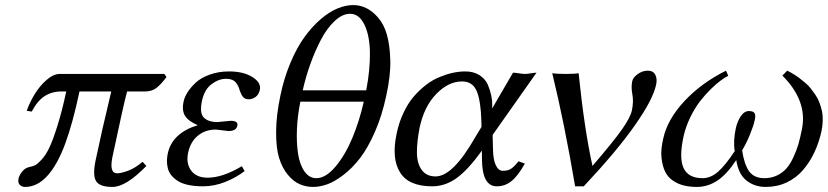

<svg xmlns="http://www.w3.org/2000/svg" viewBox="-20 -718 3234 750"><path d="M622.1 -429.2 630.4 -417Q608.4 -387.7 590.8 -374.3Q573.2 -360.8 546.9 -360.8H476.6Q465.8 -324.7 419.4 -106Q405.8 -41 437.5 -41Q453.1 -41 480.2 -51Q507.3 -61 537.1 -85.9L551.8 -69.8Q472.2 12.2 419.4 12.2Q369.1 12.2 355.2 -10.7Q341.3 -33.7 353.5 -91.8Q375.5 -197.8 414.6 -360.8H290.5Q264.2 -236.3 234.4 -155.8Q204.6 -75.2 165.3 -31.5Q126 12.2 77.6 12.2Q65.9 12.2 57.4 4.2Q48.8 -3.9 52.7 -22Q55.2 -33.2 66.7 -47.9Q78.1 -62.5 96.2 -65.9Q108.4 -68.4 117.2 -72.5Q126 -76.7 142.3 -94.2Q158.7 -111.8 172.6 -140.9Q186.5 -169.9 204.3 -226.6Q222.2 -283.2 238.8 -360.8H220.7Q182.6 -360.8 154.3 -342.5Q126 -324.2 104 -282.2L84.5 -285.2Q95.7 -317.4 115 -349.4Q134.3 -381.3 161.4 -405.3Q188.5 -429.2 213.4 -429.2Z M714.8 -121.1Q706.1 -79.6 726.6 -51.8Q747.1 -23.9 791 -23.9Q849.6 -23.9 924.8 -68.8L935.5 -49.8Q902.8 -24.4 859.9 -7.3Q816.9 9.8 772.9 9.8Q739.7 9.8 714.4 4.2Q689 -1.5 673.6 -11.7Q658.2 -22 648.4 -34.4Q638.7 -46.9 635.3 -62Q631.8 -77.1 632.1 -90.6Q632.3 -104 635.3 -118.2Q652.3 -198.2 752.4 -229Q716.8 -244.1 703.1 -265.1Q689.5 -286.1 697.3 -321.8Q700.7 -338.4 712.4 -357.2Q724.1 -376 744.4 -395Q764.6 -414.1 799.1 -426.5Q833.5 -439 875 -439Q931.2 -439 966.1 -417Q1001 -395 995.1 -367.2Q990.7 -347.7 977.8 -338.9Q964.8 -330.1 952.1 -330.1Q937.5 -330.1 930.2 -338.4Q922.9 -346.7 917 -362.8Q914.1 -373.5 911.1 -379.9Q908.2 -386.2 902.3 -394.3Q896.5 -402.3 886.5 -406.2Q876.5 -410.2 862.8 -410.2Q834.5 -410.2 806.6 -389.4Q778.8 -368.7 769 -324.2Q758.8 -276.9 775.9 -259Q793 -241.2 830.1 -241.2L855 -243.7Q879.9 -246.1 882.3 -246.1Q896.5 -246.1 902.8 -241.2Q909.2 -236.3 907.2 -227.1Q902.8 -206.1 872.6 -206.1Q868.7 -206.1 848.1 -209Q827.6 -211.9 823.2 -211.9Q781.2 -211.9 752.4 -187.5Q723.6 -163.6 714.8 -121.1Z M1410.6 -365.2Q1425.8 -445.3 1425 -511.7Q1424.3 -578.1 1403.8 -621.1Q1383.3 -664.1 1347.2 -664.1Q1317.4 -664.1 1287.4 -636Q1257.3 -607.9 1233.6 -562.7Q1210 -517.6 1191.9 -466.8Q1173.8 -416 1162.6 -365.2ZM1400.9 -320.8H1153.3Q1142.1 -266.1 1139.9 -213.1Q1137.7 -160.2 1144.3 -117.4Q1150.9 -74.7 1169.4 -48.3Q1188 -22 1215.8 -22Q1252.4 -22 1290.5 -67.1Q1328.6 -112.3 1356.4 -179.2Q1384.3 -246.1 1400.9 -320.8ZM1075.2 -344.2Q1089.8 -414.6 1114.7 -473.1Q1139.6 -532.2 1169.2 -573Q1198.7 -613.8 1232.2 -642.6Q1265.6 -671.4 1297.9 -684.8Q1330.1 -698.2 1360.4 -698.2Q1385.7 -698.2 1409.9 -686.8Q1434.1 -675.3 1456.5 -649.9Q1479 -624.5 1491 -583.5Q1502.9 -542.5 1504.6 -482.9Q1506.3 -423.3 1488.8 -344.2Q1472.2 -265.6 1444.3 -202.4Q1416.5 -139.2 1386.2 -100.1Q1356 -61 1321.5 -34.7Q1287.1 -8.3 1258.1 2Q1229 12.2 1203.1 12.2Q1175.8 12.2 1151.1 1.7Q1126.5 -8.8 1104.5 -35.2Q1082.5 -61.5 1070.3 -100.8Q1058.1 -140.1 1058.6 -203.1Q1058.6 -265.6 1075.2 -344.2Z M1904.3 -190.9 1905.8 -132.8Q1906.7 -93.3 1917 -72Q1927.2 -50.8 1944.3 -50.8Q1963.4 -50.8 1975.6 -58.3Q1987.8 -65.9 2005.4 -87.9L2030.3 -79.1Q2003.9 -31.7 1978.5 -11Q1953.1 9.8 1920.4 9.8Q1864.7 9.8 1862.8 -90.8L1862.3 -129.9Q1809.1 -55.2 1764.2 -22.7Q1719.2 9.8 1668.5 9.8Q1575.7 9.8 1542.5 -44.9Q1508.8 -99.1 1529.3 -195.8Q1538.6 -240.7 1556.2 -277.3Q1573.7 -314.9 1596.2 -340.8Q1618.7 -366.7 1644 -386.2Q1669.4 -405.8 1696.8 -417Q1724.1 -428.2 1749 -433.6Q1773.9 -439 1797.9 -439Q1830.6 -439 1853.3 -424.1Q1876 -409.2 1885.3 -387.7Q1894.5 -366.2 1898.9 -345Q1903.3 -323.7 1902.8 -308.6L1902.3 -293.9L1983.9 -434.1Q1991.7 -434.1 2007.3 -431.6Q2022.9 -429.2 2030.8 -429.2Q2038.6 -429.2 2054 -431.6Q2069.3 -434.1 2075.7 -434.1ZM1860.8 -222.2 1860.4 -243.2Q1858.4 -322.8 1842.5 -361.3Q1826.7 -399.9 1784.7 -399.9Q1731.9 -399.9 1684.3 -351.1Q1636.7 -302.2 1619.1 -219.2Q1608.4 -164.1 1608.6 -121.8Q1608.9 -79.6 1627.4 -54.2Q1646 -28.8 1681.6 -28.8Q1749 -28.8 1835.9 -181.2Z M2294.4 -69.8Q2377 -166 2409.7 -212.6Q2442.4 -259.3 2448.2 -286.1Q2455.6 -320.8 2450.2 -349.1Q2444.8 -377.4 2449.7 -400.9Q2452.6 -415 2470.9 -428.5Q2489.3 -441.9 2510.7 -441.9Q2531.7 -441.9 2539.8 -425.8Q2547.9 -409.7 2543 -387.2Q2530.8 -329.1 2460 -228.5Q2389.2 -127.4 2260.3 9.8H2226.6Q2184.6 -237.8 2137.2 -432.1Q2152.8 -429.2 2189.9 -429.2Q2226.6 -429.2 2240.2 -432.1Q2262.7 -212.4 2294.4 -69.8Z M3189 -206.1Q3179.2 -161.1 3161.1 -122.8Q3143.1 -84.5 3116.7 -53.7Q3090.3 -22.9 3053 -5.4Q3015.6 12.2 2971.2 12.2Q2927.7 12.2 2896 -12.7Q2864.3 -37.6 2856 -92.8Q2819.3 -37.1 2782.2 -12.5Q2745.1 12.2 2701.7 12.2Q2673.3 12.2 2650.4 6.3Q2627.4 0.5 2607.9 -12.9Q2588.4 -26.4 2577.9 -48.1Q2567.4 -69.8 2564 -101.8Q2560.5 -133.8 2570.8 -176.8Q2586.9 -251.5 2653.3 -322.8Q2719.7 -394 2815.9 -441.9L2824.7 -421.9Q2812.5 -416 2795.7 -403.8Q2778.8 -391.6 2756.3 -369.6Q2733.9 -347.7 2713.6 -321.3Q2693.4 -294.9 2675.8 -258.5Q2658.2 -222.2 2649.9 -184.1Q2631.8 -100.6 2650.4 -61.3Q2668.9 -22 2724.6 -22Q2756.3 -22 2785.2 -47.4Q2814 -72.8 2850.1 -127.9Q2843.3 -166.5 2854.5 -217.8Q2860.4 -244.1 2873.8 -264.2Q2887.2 -284.2 2905.3 -284.2Q2923.8 -284.2 2928.2 -274.7Q2932.6 -265.1 2927.7 -247.1Q2923.8 -227.5 2909.4 -192.1Q2895 -156.7 2878.9 -130.9Q2887.2 -75.2 2906.5 -48.6Q2925.8 -22 2965.8 -22Q2993.2 -22 3015.4 -32.7Q3037.6 -43.5 3052.2 -60.3Q3066.9 -77.1 3079.1 -103.5Q3091.3 -129.9 3098.6 -154.3Q3105.5 -178.7 3112.3 -211.9Q3135.7 -323.2 3036.1 -422.9L3055.2 -441.9L3068.4 -435.1Q3074.7 -431.6 3085.2 -425Q3095.7 -418.5 3105 -411.1L3126 -394Q3137.7 -384.3 3146.7 -372.8Q3155.8 -361.3 3165 -347.9Q3174.3 -334.5 3180.4 -318.6Q3186.5 -302.7 3190.4 -285.4Q3194.3 -268.1 3193.8 -247.8Q3193.4 -227.5 3189 -206.1Z"/></svg>

Font: Linux Biolinum G
Style: Italic
Weight: 400
Italic angle: -12°
Designer: Philipp H. Poll
Foundry: Philipp H. Poll
Version: Version 0.5.1